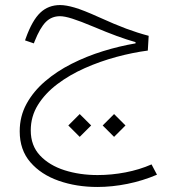

<svg xmlns="http://www.w3.org/2000/svg" viewBox="-20 -411 687 756"><path d="M384.3 83 429.2 38.1 474.1 83 429.2 127.9ZM249 83 293.9 38.1 338.9 83 293.9 127.9ZM216.8 -391.1Q239.7 -391.1 273.4 -381.3Q307.1 -371.6 369.6 -343.3Q432.1 -314.9 476.6 -298.3Q521 -281.7 565.4 -270L562 -211.9Q502.4 -204.1 438.2 -186.8Q374 -169.4 314 -142.8Q253.9 -116.2 205.8 -79.8Q157.7 -43.5 129.4 2Q101.1 47.4 101.1 102.5Q101.1 162.6 137.7 201.4Q174.3 240.2 234.1 259.3Q293.9 278.3 364.3 278.3Q418.9 278.3 473.9 267.8Q528.8 257.3 576.7 236.3L598.1 276.9Q542 300.8 481.7 313Q421.4 325.2 363.3 325.2Q280.8 325.2 211.2 300.8Q141.6 276.4 99.6 227.8Q57.6 179.2 57.6 106Q57.6 46.9 84.5 -2.2Q111.3 -51.3 157.5 -90.8Q203.6 -130.4 262.2 -159.9Q320.8 -189.5 385.5 -209.5Q450.2 -229.5 513.7 -240.2V-245.1Q479 -254.9 439.7 -269.3Q400.4 -283.7 349.6 -305.2Q294.9 -328.1 264.6 -337.6Q234.4 -347.2 216.3 -347.2Q183.1 -347.2 160.4 -324.5Q137.7 -301.8 116.2 -248L113.3 -240.2L78.6 -252L81.5 -260.3Q106.9 -331.1 138.7 -361.1Q170.4 -391.1 216.8 -391.1Z"/></svg>

Font: Estedad-FD ExtraLight
Style: Regular
Weight: 200
Designer: Amin Abedi
Version: Version 7.3